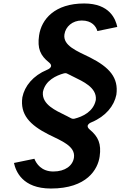

<svg xmlns="http://www.w3.org/2000/svg" viewBox="-20 -835 717 1105"><path d="M273 250C481 250 543 138.9 553.5 66C564.1 -7.6 545.4 -48.5 496.9 -89C463.6 -116.7 507.8 -131.8 507.8 -131.8C588 -165.4 636.7 -224.9 649.7 -289.7C663.6 -388.3 608.9 -448.3 498.1 -504.3C423.4 -541.1 341.4 -572 350.8 -637C357.3 -682 397 -717 450.3 -717C509.2 -717 533.2 -682.7 540.4 -656.3L654.9 -680C645.7 -724.3 611.9 -815 464.4 -815C295.4 -815 218.4 -724.5 204.9 -631C194.1 -556 212.1 -515.6 261.2 -476.3C295.4 -449 250.6 -433.2 250.6 -433.2C170.4 -399.6 121.8 -340.1 108.7 -275.3C94.8 -176.7 149.5 -116.7 260.3 -60.7C335.1 -23.8 415.1 6.4 405.6 72C399 118 355.5 152 287.1 152C217.6 152 188.6 106 177.9 78.7L60.4 102.9C70.5 149.7 108.2 250 273 250ZM388.2 -400.7C388.7 -400.4 389.7 -399.9 390.4 -399.4C391.8 -398.5 397.7 -396.2 404.4 -392.5C455.8 -366.8 537.5 -332.1 531.6 -261.5C531.6 -260.8 531.4 -259.4 531.2 -258.5C517.6 -192.3 455.2 -163.4 408.1 -151.8C402.6 -150.4 396.3 -150.9 391.3 -153.4L369.9 -164.4C369.4 -164.7 368.6 -165.2 368 -165.6C366.6 -166.4 360.8 -168.8 354 -172.5C302.7 -198.2 220.9 -232.9 226.8 -303.5C226.8 -304.2 227 -305.6 227.2 -306.6C240.7 -371.8 303 -400.5 348.7 -413C354.3 -414.6 360.7 -414.2 365.7 -411.7Z"/></svg>

Font: Hussar Ekologiczny
Style: Regular
Weight: 400
Foundry: Cannot Into Space Fonts
Version: Version 0.97